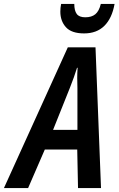

<svg xmlns="http://www.w3.org/2000/svg" viewBox="-82 -957 603 977"><path d="M-62 0 263 -716H404L432 0H315L311 -196H146L61 0ZM188 -296H312V-508Q311 -535 311 -561Q311 -587 313 -612H310Q303 -589 294 -564Q285 -539 274 -511ZM346 -787Q282 -787 253.5 -818.5Q225 -850 225 -898Q225 -917 229 -937H296Q296 -903 308.5 -886Q321 -869 352 -869Q384 -869 403 -884.5Q422 -900 431 -937H501Q488 -864 449 -825.5Q410 -787 346 -787Z"/></svg>

Font: Noto Sans Condensed SemiBold
Style: Italic
Weight: 600
Width: 3
Italic angle: -12°
Designer: Monotype Design Team
Foundry: Monotype Imaging Inc.
Version: Version 2.013; ttfautohint (v1.8.4.7-5d5b)